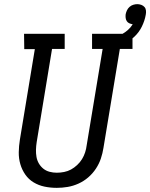

<svg xmlns="http://www.w3.org/2000/svg" viewBox="-20 -898 724 926"><path d="M254 8Q223 8 194.5 2Q166 -4 142 -18.5Q118 -33 102 -56Q86 -79 78 -106.5Q70 -134 70.5 -164Q71 -194 76 -225L148 -661H97L96 -735H292V-662H231L157 -213Q154 -194 153.5 -176Q153 -158 156 -141Q159 -124 167.5 -109.5Q176 -95 189 -84.5Q202 -74 219 -69.5Q236 -65 254 -65Q271 -65 289 -68.5Q307 -72 322.5 -80.5Q338 -89 352 -102Q366 -115 375.5 -130.5Q385 -146 390.5 -163Q396 -180 398 -197L475 -662H424V-735H619V-662H558L479 -185Q475 -159 466.5 -133.5Q458 -108 442.5 -84.5Q427 -61 405.5 -42.5Q384 -24 358.5 -12.5Q333 -1 306.5 3.5Q280 8 254 8ZM517 -662 502 -708Q519 -712 535.5 -718Q552 -724 568 -733Q584 -742 597.5 -754Q611 -766 620 -781Q612 -782 604 -785.5Q596 -789 591.5 -796Q587 -803 586 -811.5Q585 -820 586 -829Q588 -839 592.5 -848.5Q597 -858 605 -865Q613 -872 623 -875Q633 -878 642 -878Q652 -878 661.5 -874.5Q671 -871 677 -864Q683 -857 684 -847Q685 -837 683 -827Q678 -798 664 -769.5Q650 -741 626.5 -719.5Q603 -698 574.5 -684Q546 -670 517 -662Z"/></svg>

Font: Iosevka Etoile
Style: Italic
Weight: 400
Italic angle: -9°
Designer: Belleve Invis
Foundry: Belleve Invis
Version: Version 22.1.2; ttfautohint (v1.8.4)